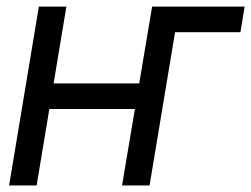

<svg xmlns="http://www.w3.org/2000/svg" viewBox="-20 -566 767 586"><path d="M726.6 -545.9 713.9 -467.8H489.3L502 -545.9ZM423.8 -311.5 411.1 -233.4H110.4L123 -311.5ZM182.6 -545.9 91.8 0H7.8L98.6 -545.9ZM527.3 -545.9 436.5 0H352.5L444.3 -545.9Z"/></svg>

Font: Inter Tight
Style: Italic
Weight: 400
Italic angle: -9.39999°
Designer: Rasmus Andersson
Foundry: rsms
Version: Version 3.002